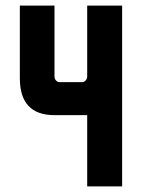

<svg xmlns="http://www.w3.org/2000/svg" viewBox="-20 -667 507 687"><path d="M292 -647H417V0H292V-255H175Q51 -255 51 -387V-647H175V-393Q175 -385 180.5 -379Q186 -373 194 -373H273Q281 -373 286.5 -379Q292 -385 292 -393Z"/></svg>

Font: Squada One
Style: Regular
Weight: 400
Designer: Joe Prince
Foundry: Joe Prince
Version: Version 1.001